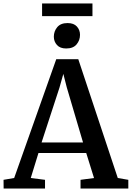

<svg xmlns="http://www.w3.org/2000/svg" viewBox="-32 -1091 762 1111"><path d="M50 -61 293.5 -748.5H421L649.5 -61L710.5 -50.5V0H434V-50.5L512 -61L467 -205.5H190.5L146 -61L228.5 -50.5V0H-11L-11.5 -50.5ZM448.5 -266.5 354.5 -585 334.5 -663.5 312 -583.5 208.5 -266.5ZM350.5 -810.5Q315.5 -810.5 297.5 -830.8Q279.5 -851 279.5 -878.5Q279.5 -910 299.2 -933.8Q319 -957.5 358.5 -957.5H359.5Q395 -957.5 413 -937.5Q431 -917.5 431 -889.5Q431 -858 411.2 -834.2Q391.5 -810.5 351.5 -810.5ZM503 -1071V-997.5H211.5V-1071Z"/></svg>

Font: Merriweather 28pt SemiBold
Style: Regular
Weight: 600
Version: Version 2.100